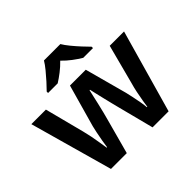

<svg xmlns="http://www.w3.org/2000/svg" viewBox="-178 -976 1185 1185"><g transform="rotate(-45 415.0 -383.0)"><path d="M465 -233Q460 -252 453 -280.5Q446 -309 438.5 -340Q431 -371 425 -397Q419 -423 416 -437H412Q409 -423 403 -397Q397 -371 390 -339.5Q383 -308 375.5 -279.5Q368 -251 363 -232L300 0H162L10 -543H137L204 -284Q211 -257 217.5 -224.5Q224 -192 228.5 -161.5Q233 -131 236 -112H240Q242 -130 247.5 -161Q253 -192 259 -221.5Q265 -251 269 -266L347 -543H485L560 -266Q564 -248 570.5 -219Q577 -190 582 -160.5Q587 -131 588 -113H592Q594 -129 599 -159Q604 -189 611 -223Q618 -257 626 -284L694 -543H819L665 0H525ZM486 -766Q499 -744 521.5 -716.5Q544 -689 568 -663Q592 -637 611 -618V-606H526Q499 -622 469 -644.5Q439 -667 413 -694Q387 -667 358.5 -645Q330 -623 303 -606H219V-618Q238 -637 261.5 -663Q285 -689 307.5 -716.5Q330 -744 343 -766Z"/></g></svg>

Font: Noto Sans Tamil SemiBold
Style: Regular
Weight: 600
Designer: Jelle Bosma - Monotype Design Team
Foundry: Monotype Imaging Inc.
Version: Version 2.004; ttfautohint (v1.8.4.7-5d5b)